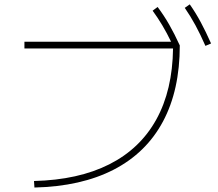

<svg xmlns="http://www.w3.org/2000/svg" viewBox="-20 -838 978 863"><path d="M757.8 -620.1H89.8V-650.4H749Q711.9 -727.5 666 -790L688.5 -806.6Q717.3 -768.1 740.7 -727.1Q764.2 -686 788.1 -633.8Q788.1 -433.1 712.6 -292Q637.2 -150.9 491 -75.4Q344.7 0 134.8 4.9L132.8 -24.4Q332.5 -29.3 471.2 -99.4Q609.9 -169.4 682.6 -301Q755.4 -432.6 757.8 -620.1ZM810.5 -802.7 833 -818.4Q860.4 -779.3 882.8 -737.3Q905.3 -695.3 928.7 -642.6L903.3 -631.8Q880.4 -684.1 858.4 -724.6Q836.4 -765.1 810.5 -802.7Z"/></svg>

Font: Pretendard Thin
Style: Regular
Weight: 100
Designer: Base glyphs from Inter by Rasmus Andersson; Hangeul glyphs from Noto Sans CJK(Source Han Sans) by Jang Soo-young and Kan
Foundry: Kil Hyung-jin
Version: Version 1.309